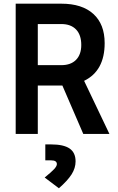

<svg xmlns="http://www.w3.org/2000/svg" viewBox="-20 -713 626 1022"><path d="M63.5 0V-693.4H306.6Q417 -693.4 477.1 -638.7Q537.1 -584 537.1 -483.4Q537.1 -335.9 427.7 -282.7L562.5 0H423.3L312 -257.8Q309.6 -257.8 306.6 -257.8H181.2V0ZM181.2 -366.2H306.6Q356.9 -366.2 384.8 -394.5Q412.6 -422.9 412.6 -473.6Q412.6 -527.3 384.8 -556.2Q356.9 -585 306.6 -585H181.2ZM293.5 289.1 217.8 231.9Q253.4 203.1 268.1 187.3Q282.7 171.4 282.7 160.6Q282.7 140.6 252.9 140.6H221.2V55.7H252Q318.8 55.7 350.6 77.6Q382.3 99.6 382.3 146Q382.3 181.6 361.1 215.1Q339.8 248.5 293.5 289.1Z"/></svg>

Font: Cascadia Mono NF SemiBold
Style: Regular
Weight: 600
Monospace: yes
Designer: Aaron Bell
Foundry: Saja Typeworks
Version: Version 2404.023; ttfautohint (v1.8.4)